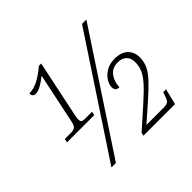

<svg xmlns="http://www.w3.org/2000/svg" viewBox="-168 -919 1121 1121"><g transform="rotate(-45 392.5 -359.0)"><path d="M81 -287 86 -310H139Q156 -310 167.5 -317Q179 -324 185 -351L251 -666H250Q225 -646 199 -631Q173 -616 152 -616Q141 -616 134 -623Q127 -630 128 -644Q165 -645 201 -663.5Q237 -682 281 -719H300L226 -366Q220 -338 223 -325Q225 -315 232.5 -312.5Q240 -310 254 -310H311L306 -287ZM161 0 632 -714H668L198 0ZM424 1 428 -18 558 -134Q612 -182 641.5 -215.5Q671 -249 682.5 -277Q694 -305 694 -337Q694 -371 674.5 -389.5Q655 -408 621 -408Q574 -408 550 -375Q526 -342 525 -298Q493 -298 493 -330Q493 -351 507.5 -375.5Q522 -400 551 -418Q580 -436 623 -436Q676 -436 704.5 -409Q733 -382 733 -337Q733 -303 719.5 -272.5Q706 -242 673.5 -207Q641 -172 584 -122L481 -31H618Q650 -31 660 -40Q670 -49 680 -81L685 -97H709L685 1Z"/></g></svg>

Font: Noto Serif SemiCondensed ExtraLight
Style: Italic
Weight: 200
Width: 4
Italic angle: -12°
Designer: Monotype Design Team
Foundry: Monotype Imaging Inc.
Version: Version 2.013